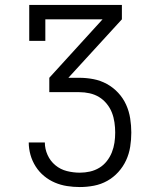

<svg xmlns="http://www.w3.org/2000/svg" viewBox="-20 -755 640 775"><path d="M302 0Q276 0 250.5 -4Q225 -8 201.5 -18Q178 -28 158 -44.5Q138 -61 124 -83Q110 -105 103 -130Q96 -155 96 -180H161Q161 -154 172 -129.5Q183 -105 203.5 -88Q224 -71 250 -64.5Q276 -58 302 -58Q323 -58 343 -62.5Q363 -67 380.5 -77.5Q398 -88 411 -104.5Q424 -121 431.5 -140Q439 -159 442 -179Q445 -199 445 -220Q445 -240 442 -261Q439 -282 431.5 -301Q424 -320 410.5 -336.5Q397 -353 379.5 -363.5Q362 -374 341.5 -378.5Q321 -383 300 -383H179V-441L394 -677H163V-590H98V-735H472V-677L256 -441H300Q329 -441 357.5 -435.5Q386 -430 411.5 -416Q437 -402 457 -380.5Q477 -359 489 -332.5Q501 -306 505.5 -277Q510 -248 510 -220Q510 -191 505.5 -162.5Q501 -134 489 -108Q477 -82 457.5 -60.5Q438 -39 413 -25Q388 -11 359.5 -5.5Q331 0 302 0Z"/></svg>

Font: Iosevka Curly Slab LtEx
Style: Regular
Weight: 300
Width: 7
Monospace: yes
Designer: Belleve Invis
Foundry: Belleve Invis
Version: Version 11.1.0; ttfautohint (v1.8.3)